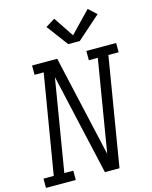

<svg xmlns="http://www.w3.org/2000/svg" viewBox="-153 -1068 915 1158"><g transform="rotate(-15 304.5 -489.0)"><path d="M-13 0V-58H51L154 -677H97V-735H254L384 -160L397 -103L492 -677H436V-735H622V-677H558L446 0H355L283 -318L212 -632L117 -58H173V0ZM341 -803 241 -937 299 -973 383 -847 509 -978 559 -932 413 -803Z"/></g></svg>

Font: Iosevka Curly Slab LtExObl
Style: Regular
Weight: 300
Width: 7
Italic angle: -9°
Monospace: yes
Designer: Belleve Invis
Foundry: Belleve Invis
Version: Version 11.1.0; ttfautohint (v1.8.3)